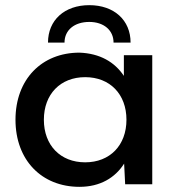

<svg xmlns="http://www.w3.org/2000/svg" viewBox="-20 -714 680 744"><path d="M465 0H570V-500H460V-420C424 -474 367 -507 288 -510C141 -510 40 -406 40 -250C40 -94 141 10 288 10C368 10 426 -25 461 -80ZM310 -85C214 -85 150 -151 150 -250C150 -349 214 -415 310 -415C406 -415 470 -349 470 -250C470 -151 406 -85 310 -85ZM420 -549H486C486 -636 422 -694 326 -694C230 -694 166 -636 166 -549H230C230 -597 268 -629 326 -629C382 -629 420 -597 420 -549Z"/></svg>

Font: Goli Medium
Style: Regular
Weight: 500
Designer: jaikishan Patel
Foundry: MagicType
Version: Version 1.000;Glyphs 3.2 (3242)